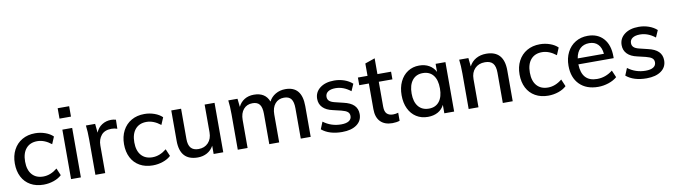

<svg xmlns="http://www.w3.org/2000/svg" viewBox="-36 -1322 6759 1927"><g transform="rotate(-10 3343.5 -358.5)"><path d="M44 -252Q44 -330 75.5 -390Q107 -450 164 -483Q221 -516 297 -516Q350 -516 399 -498.5Q448 -481 478 -451L447 -378Q376 -434 304 -434Q231 -434 190 -386.5Q149 -339 149 -253Q149 -167 190 -120.5Q231 -74 304 -74Q378 -74 447 -130L478 -57Q446 -27 396.5 -10Q347 7 293 7Q217 7 160.5 -25Q104 -57 74 -115.5Q44 -174 44 -252Z M573 0V-504H673V0ZM564 -724H681V-618H564Z M1120 -509 1118 -417Q1091 -427 1059 -427Q990 -427 955.5 -385.5Q921 -344 921 -281V0H821V-362Q821 -441 813 -504H907L916 -413Q936 -463 978 -489.5Q1020 -516 1072 -516Q1095 -516 1120 -509Z M1157 -252Q1157 -330 1188.5 -390Q1220 -450 1277 -483Q1334 -516 1410 -516Q1463 -516 1512 -498.5Q1561 -481 1591 -451L1560 -378Q1489 -434 1417 -434Q1344 -434 1303 -386.5Q1262 -339 1262 -253Q1262 -167 1303 -120.5Q1344 -74 1417 -74Q1491 -74 1560 -130L1591 -57Q1559 -27 1509.5 -10Q1460 7 1406 7Q1330 7 1273.5 -25Q1217 -57 1187 -115.5Q1157 -174 1157 -252Z M2124 -504V0H2026V-84Q2002 -40 1960 -16.5Q1918 7 1865 7Q1683 7 1683 -195V-504H1783V-196Q1783 -134 1808.5 -104.5Q1834 -75 1886 -75Q1948 -75 1985.5 -115Q2023 -155 2023 -221V-504Z M3015 -314V0H2914V-309Q2914 -374 2891.5 -404Q2869 -434 2819 -434Q2761 -434 2727.5 -394Q2694 -354 2694 -285V0H2593V-309Q2593 -374 2570.5 -404Q2548 -434 2498 -434Q2440 -434 2406 -394Q2372 -354 2372 -285V0H2272V-362Q2272 -441 2264 -504H2358L2367 -420Q2389 -466 2430 -491Q2471 -516 2526 -516Q2643 -516 2679 -419Q2702 -464 2746.5 -490Q2791 -516 2847 -516Q3015 -516 3015 -314Z M3128 -57 3158 -130Q3237 -70 3339 -70Q3391 -70 3418 -87.5Q3445 -105 3445 -137Q3445 -164 3426.5 -179.5Q3408 -195 3364 -206L3280 -226Q3214 -240 3179.5 -275.5Q3145 -311 3145 -364Q3145 -432 3199.5 -474Q3254 -516 3344 -516Q3398 -516 3446.5 -499Q3495 -482 3529 -451L3498 -380Q3425 -438 3344 -438Q3295 -438 3268 -419.5Q3241 -401 3241 -368Q3241 -342 3258 -326Q3275 -310 3312 -301L3398 -280Q3470 -264 3504.5 -229.5Q3539 -195 3539 -140Q3539 -72 3484.5 -32.5Q3430 7 3336 7Q3204 7 3128 -57Z M3784 -426V-173Q3784 -121 3806.5 -99.5Q3829 -78 3869 -78Q3895 -78 3922 -86V-4Q3889 7 3847 7Q3769 7 3726 -37Q3683 -81 3683 -165V-426H3585V-504H3683V-630L3784 -665V-504H3923V-426Z M4477 -504V0H4377V-86Q4355 -41 4311.5 -17Q4268 7 4210 7Q4143 7 4092.5 -25Q4042 -57 4014 -115.5Q3986 -174 3986 -252Q3986 -330 4014.5 -390Q4043 -450 4094 -483Q4145 -516 4210 -516Q4268 -516 4311 -491.5Q4354 -467 4377 -422V-504ZM4377 -254Q4377 -341 4339.5 -388Q4302 -435 4233 -435Q4165 -435 4126.5 -386.5Q4088 -338 4088 -252Q4088 -167 4126.5 -120Q4165 -73 4234 -73Q4302 -73 4339.5 -120.5Q4377 -168 4377 -254Z M5074 -314V0H4973V-308Q4973 -374 4947.5 -404Q4922 -434 4866 -434Q4802 -434 4763.5 -394Q4725 -354 4725 -287V0H4625V-362Q4625 -441 4617 -504H4711L4720 -417Q4744 -465 4789.5 -490.5Q4835 -516 4893 -516Q5074 -516 5074 -314Z M5188 -252Q5188 -330 5219.5 -390Q5251 -450 5308 -483Q5365 -516 5441 -516Q5494 -516 5543 -498.5Q5592 -481 5622 -451L5591 -378Q5520 -434 5448 -434Q5375 -434 5334 -386.5Q5293 -339 5293 -253Q5293 -167 5334 -120.5Q5375 -74 5448 -74Q5522 -74 5591 -130L5622 -57Q5590 -27 5540.5 -10Q5491 7 5437 7Q5361 7 5304.5 -25Q5248 -57 5218 -115.5Q5188 -174 5188 -252Z M6147 -250H5787Q5792 -73 5948 -73Q6035 -73 6107 -130L6138 -58Q6104 -28 6051.5 -10.5Q5999 7 5946 7Q5825 7 5756 -62.5Q5687 -132 5687 -253Q5687 -330 5717.5 -390Q5748 -450 5803 -483Q5858 -516 5928 -516Q6030 -516 6088.5 -450Q6147 -384 6147 -267ZM5791 -310H6058Q6052 -374 6019 -407.5Q5986 -441 5930 -441Q5873 -441 5837 -407Q5801 -373 5791 -310Z M6231 -57 6261 -130Q6340 -70 6442 -70Q6494 -70 6521 -87.5Q6548 -105 6548 -137Q6548 -164 6529.5 -179.5Q6511 -195 6467 -206L6383 -226Q6317 -240 6282.5 -275.5Q6248 -311 6248 -364Q6248 -432 6302.5 -474Q6357 -516 6447 -516Q6501 -516 6549.5 -499Q6598 -482 6632 -451L6601 -380Q6528 -438 6447 -438Q6398 -438 6371 -419.5Q6344 -401 6344 -368Q6344 -342 6361 -326Q6378 -310 6415 -301L6501 -280Q6573 -264 6607.5 -229.5Q6642 -195 6642 -140Q6642 -72 6587.5 -32.5Q6533 7 6439 7Q6307 7 6231 -57Z"/></g></svg>

Font: Muli SemiBold
Style: Regular
Weight: 600
Designer: Vernon Adams
Foundry: Vernon Adams
Version: Version 2.000